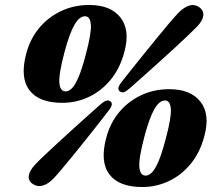

<svg xmlns="http://www.w3.org/2000/svg" viewBox="-20 -736 878 773"><path d="M339.5 -716Q425 -716 464.8 -665.8Q504.5 -615.5 481 -528Q463.5 -461 425.5 -415Q387.5 -369 337 -345.5Q286.5 -322 231 -322Q137 -322 98.5 -372.8Q60 -423.5 85.5 -519.5Q101 -579 137.5 -623Q174 -667 226 -691.5Q278 -716 339.5 -716ZM325.5 -517Q348.5 -603 345.8 -636.8Q343 -670.5 322.5 -670.5Q299.5 -670.5 279.8 -636.2Q260 -602 240 -527.5Q216 -436.5 219 -402.2Q222 -368 244.5 -368Q256.5 -368 269.2 -380.2Q282 -392.5 296 -425Q310 -457.5 325.5 -517ZM503.5 -381.5Q488.5 -368.5 479.8 -365.2Q471 -362 462 -368.5Q448 -378.5 470 -406.5Q485.5 -426.5 509.5 -456.5Q533.5 -486.5 561 -520.5Q588.5 -554.5 615 -587Q641.5 -619.5 663.2 -645Q685 -670.5 697 -683Q720 -707 742.2 -713.5Q764.5 -720 783.5 -706Q801.5 -692 798.2 -671.5Q795 -651 772 -627.5Q760 -615 735.5 -591.8Q711 -568.5 679.8 -539.8Q648.5 -511 615.2 -481.2Q582 -451.5 552.8 -425.2Q523.5 -399 503.5 -381.5ZM382.5 -314Q397 -326.5 406.5 -330.2Q416 -334 425 -327.5Q439 -317 416 -289Q401.5 -269.5 378.2 -240.2Q355 -211 328.5 -177.5Q302 -144 276 -112.2Q250 -80.5 229.2 -55.8Q208.5 -31 197 -19Q174.5 5 152 11.2Q129.5 17.5 110.5 3.5Q92.5 -9.5 96.2 -30.2Q100 -51 123 -75Q134 -87 157.8 -109.5Q181.5 -132 212.2 -160.2Q243 -188.5 275.2 -217.8Q307.5 -247 335.8 -272.2Q364 -297.5 382.5 -314ZM661.5 -377Q747 -377 786.8 -326.8Q826.5 -276.5 803 -189Q785.5 -122 747.5 -76Q709.5 -30 659 -6.5Q608.5 17 553 17Q459 17 420.5 -33.8Q382 -84.5 407.5 -180.5Q423 -240 459.5 -284Q496 -328 548 -352.5Q600 -377 661.5 -377ZM647.5 -178Q670.5 -264 667.8 -297.8Q665 -331.5 644.5 -331.5Q621.5 -331.5 601.8 -297.2Q582 -263 562 -188.5Q538 -97.5 541 -63.2Q544 -29 566.5 -29Q578.5 -29 591.2 -41.2Q604 -53.5 618 -86Q632 -118.5 647.5 -178Z"/></svg>

Font: Fraunces 72pt S050 Black
Style: Italic
Weight: 900
Italic angle: -16°
Version: Version 1.000; ttfautohint (v1.8.3)